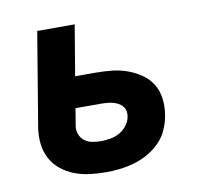

<svg xmlns="http://www.w3.org/2000/svg" viewBox="-64 -591 729 671"><g transform="rotate(-10 300.0 -256.0)"><path d="M261 8Q232 8 203.5 4.5Q175 1 149 -9Q123 -19 101.5 -36.5Q80 -54 67.5 -78Q55 -102 52 -131Q49 -160 54 -189L109 -520H242L212 -341H285Q314 -341 342.5 -338Q371 -335 397 -325.5Q423 -316 445.5 -300.5Q468 -285 482 -262Q496 -239 499.5 -210.5Q503 -182 498 -153Q494 -128 483.5 -103.5Q473 -79 454 -59.5Q435 -40 411.5 -26.5Q388 -13 362.5 -5.5Q337 2 311.5 5Q286 8 261 8ZM262 -102Q278 -102 295 -105Q312 -108 327 -116Q342 -124 353.5 -138.5Q365 -153 368 -170Q370 -180 368 -190Q366 -200 359.5 -207.5Q353 -215 344.5 -219.5Q336 -224 326.5 -226.5Q317 -229 306.5 -230Q296 -231 286 -231H194L184 -171Q181 -155 186.5 -140.5Q192 -126 203.5 -117Q215 -108 230.5 -105Q246 -102 262 -102Z"/></g></svg>

Font: Iosevka Aile Extrabold
Style: Italic
Weight: 800
Italic angle: -9°
Designer: Belleve Invis
Foundry: Belleve Invis
Version: Version 31.1.0; ttfautohint (v1.8.4)